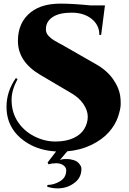

<svg xmlns="http://www.w3.org/2000/svg" viewBox="-20 -734 711 1061"><path d="M645 -198Q647 -184 647 -158.5Q647 -133 632 -88Q617 -43 580 -2Q543 39 483.5 67.5Q424 96 352 102L311 150Q325 145 335 145Q345 145 355.5 145Q366 145 386 150.5Q406 156 418 171Q430 186 430 198Q430 244 398 271Q356 307 298 307Q270 307 241 298L242 288Q278 288 312 267.5Q346 247 346 207Q346 191 330 179Q313 168 290.5 168Q268 168 248 174L243 164L290 103Q200 98 134 58Q16 -14 16 -144Q16 -229 68 -303L77 -296Q44 -237 44 -182Q44 -114 78 -62Q112 -10 169 19Q226 48 285.5 48Q345 48 386 29Q427 10 446 -22Q465 -54 465 -89Q465 -124 440 -160.5Q415 -197 366 -224L203 -320Q79 -393 79 -508Q79 -611 151 -667Q211 -714 314 -714Q380 -714 482 -704H560L539 -541H529Q529 -596 486 -630Q443 -664 376 -664Q309 -664 273 -641Q237 -618 234 -580Q231 -554 248 -536Q263 -520 278 -511.5Q293 -503 305 -496Q317 -489 322 -487L509 -380Q570 -346 604.5 -297Q639 -248 645 -198Z"/></svg>

Font: Cinzel Decorative Black
Style: Regular
Weight: 900
Designer: Natanael Gama
Version: Version 1.002;PS 001.002;hotconv 1.0.56;makeotf.lib2.0.21325